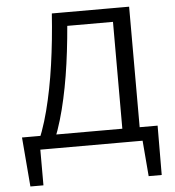

<svg xmlns="http://www.w3.org/2000/svg" viewBox="-57 -710 855 938"><g transform="rotate(-5 371.0 -241.5)"><path d="M96 0Q136 -83 162.5 -185.5Q189 -288 206 -407Q223 -526 232 -658H307Q298 -526 281.5 -407Q265 -288 239 -185.5Q213 -83 175 0ZM54 175 34 -67H118V175ZM62 0 60 -67H698L673 0ZM634 175 614 -67H699L698 175ZM526 0V-658H611V0ZM271 -591V-658H570V-591Z"/></g></svg>

Font: Ysabeau Office Medium
Style: Regular
Weight: 500
Designer: Christian Thalmann (Catharsis Fonts)
Version: Version 2.001;gftools[0.9.30]; featfreeze: tnum,lnum,ss02